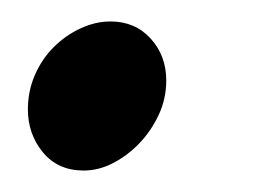

<svg xmlns="http://www.w3.org/2000/svg" viewBox="-20 -148 257 179"><path d="M6 -46Q6 -63 12.5 -78Q19 -93 30 -104Q41 -115 55 -121.5Q69 -128 83 -128Q106 -128 120.5 -112Q135 -96 135 -73Q135 -56 128 -41Q121 -26 110 -14.5Q99 -3 85.5 4Q72 11 58 11Q34 11 20 -6Q6 -23 6 -46Z"/></svg>

Font: Vermiglione
Style: Bold Italic
Weight: 700
Italic angle: -11°
Version: Version 1.000